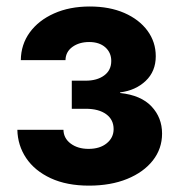

<svg xmlns="http://www.w3.org/2000/svg" viewBox="-20 -567 554 594"><path d="M255.4 7.3Q186.5 7.3 137 -15.6Q87.4 -38.6 61 -77.9Q34.7 -117.2 33.7 -165.5H176.3Q176.8 -139.2 198.7 -122.8Q220.7 -106.4 253.9 -106.4Q289.1 -106.4 310.3 -123.8Q331.5 -141.1 331.5 -167.5Q331.5 -196.8 308.6 -213.6Q285.6 -230.5 245.1 -230.5H202.1V-317.4H245.1Q280.3 -317.4 302.2 -333.5Q324.2 -349.6 324.2 -378.4Q324.2 -404.3 305.7 -420.7Q287.1 -437 255.9 -437Q225.1 -437 204.1 -421.9Q183.1 -406.7 182.6 -380.9H44.4Q44.9 -429.2 72 -466.6Q99.1 -503.9 147.2 -525.4Q195.3 -546.9 257.8 -546.9Q318.8 -546.9 364.7 -526.9Q410.6 -506.8 436.3 -471.9Q461.9 -437 461.9 -393.1Q461.9 -346.2 430.7 -316.7Q399.4 -287.1 351.6 -281.2V-279.3Q416 -272.5 448.7 -237.8Q481.4 -203.1 481.4 -153.8Q481.4 -106.9 452.9 -70.6Q424.3 -34.2 373.3 -13.4Q322.3 7.3 255.4 7.3Z"/></svg>

Font: Inter 18pt
Style: Bold
Weight: 700
Designer: Rasmus Andersson
Foundry: rsms
Version: Version 4.001;git-66647c0bb